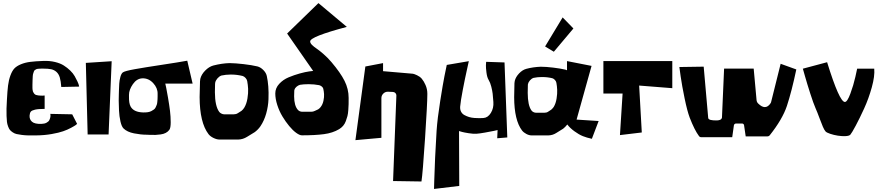

<svg xmlns="http://www.w3.org/2000/svg" viewBox="-20 -878 5712 1245"><path d="M493.2 -316.4 377.4 -314Q374.5 -353 367.7 -375.7Q360.8 -398.4 346.2 -411.6Q331.5 -424.8 312 -429Q292.5 -433.1 258.8 -433.1Q246.6 -433.1 241.2 -432.9Q235.8 -432.6 227.3 -431.9Q218.8 -431.2 215.3 -429.2Q211.9 -427.2 206.8 -424.1Q201.7 -420.9 200 -415.3Q198.2 -409.7 195.6 -402.3Q192.9 -395 192.4 -384Q191.9 -373 191.2 -359.9Q190.4 -346.7 190.4 -328.6Q190.4 -327.6 190.4 -318.8Q190.4 -310.1 190.4 -307.1Q190.4 -304.2 191.2 -296.4Q191.9 -288.6 193.6 -284.7Q195.3 -280.8 198.5 -275.4Q201.7 -270 206.1 -266.6Q211.9 -261.2 227.8 -259.3Q243.7 -257.3 256.8 -257.8L269.5 -258.8V-171.9Q228.5 -171.9 207.3 -167Q186 -162.1 179.7 -154.1Q173.3 -146 171.9 -129.4Q169.9 -104 187.5 -88.6Q205.1 -73.2 248.5 -74.7Q268.6 -75.2 281.7 -82.3Q294.9 -89.4 299.6 -98.6Q304.2 -107.9 306.2 -117.4Q308.1 -127 307.1 -133.3L306.2 -139.6L448.2 -136.7L480 -74.7Q477.1 -71.8 470.7 -66.9Q464.4 -62 440.9 -49.3Q417.5 -36.6 389.6 -26.9Q361.8 -17.1 314.7 -8.8Q267.6 -0.5 214.4 0Q184.1 0.5 162.6 0Q141.1 -0.5 120.8 -3.2Q100.6 -5.9 87.6 -8.8Q74.7 -11.7 62.7 -19.8Q50.8 -27.8 44.4 -35.4Q38.1 -43 32.5 -58.1Q26.9 -73.2 25.1 -87.6Q23.4 -102.1 22.5 -126.2Q21.5 -150.4 22.2 -173.3Q22.9 -196.3 24.9 -231.4Q27.8 -288.1 32.2 -323.5Q36.6 -358.9 47.6 -388.7Q58.6 -418.5 73.2 -434.1Q87.9 -449.7 115.5 -461.2Q143.1 -472.7 176.3 -476.8Q209.5 -481 261.7 -482.9Q301.8 -484.4 336.4 -476.1Q371.1 -467.8 394 -453.1Q417 -438.5 435.5 -420.4Q454.1 -402.3 464.4 -384Q474.6 -365.7 481.7 -350.6Q488.8 -335.4 491.2 -326.2Z M548.3 -5.9 536.6 -470.2 704.1 -481 684.1 -5.9Z M1194.3 -484.4 1229 -335.9H1051.8Q1054.2 -325.7 1057.9 -308.1Q1061.5 -290.5 1069.6 -243.9Q1077.6 -197.3 1082.3 -159.4Q1086.9 -121.6 1086.9 -85Q1086.9 -48.3 1078.1 -36.1Q1069.3 -23.9 1054.9 -16.4Q1040.5 -8.8 1021.5 -6.3Q1002.4 -3.9 988.8 -3.2Q975.1 -2.4 954.8 -3.4Q934.6 -4.4 931.2 -4.4Q893.6 -4.4 849.1 -13.2Q804.7 -22 781.2 -44.9Q768.6 -57.1 761 -90.6Q753.4 -124 751.7 -161.4Q750 -198.7 749.8 -225.6Q749.5 -252.4 750.5 -263.2Q750.5 -264.6 751.2 -289.8Q752 -314.9 753.2 -335.7Q754.4 -356.4 760.5 -378.9Q766.6 -401.4 776.9 -408.7Q790 -418 854 -429.4Q918 -440.9 1028.1 -457.5Q1138.2 -474.1 1194.3 -484.4ZM903.8 -370.1Q867.2 -369.1 841.8 -332.5Q816.4 -295.9 816.4 -263.2Q816.4 -260.3 816.4 -253.4Q815.4 -208 827.1 -187Q847.2 -150.4 908.7 -148.9Q925.3 -148.4 939 -150.6Q952.6 -152.8 961.9 -158Q971.2 -163.1 978.3 -168.2Q985.4 -173.3 989.5 -182.4Q993.7 -191.4 996.3 -198.2Q999 -205.1 1000 -216.6Q1001 -228 1001.5 -234.4Q1002 -240.7 1002 -252.7Q1002 -264.6 1002 -269.5Q1002.9 -307.1 973.4 -339.1Q943.8 -371.1 903.8 -370.1Z M1563.5 -179.2Q1578.6 -203.6 1584.5 -239.3Q1590.3 -274.9 1588.9 -301.8Q1587.4 -328.6 1583 -352.1Q1581.1 -362.8 1572.5 -372.3Q1564 -381.8 1553.7 -385.3Q1515.6 -394.5 1480.5 -394.5H1474.6Q1445.3 -394.5 1415.5 -388.2Q1401.9 -383.3 1390.1 -369.9Q1378.4 -356.4 1375.5 -342.3Q1374.5 -337.4 1374.5 -333.5V-333L1373.5 -279.8Q1374 -189.9 1401.4 -152.8Q1406.2 -146 1415.8 -141.4Q1425.3 -136.7 1433.6 -136.7H1435.1H1494.1H1495.6Q1510.7 -136.7 1522 -144L1545.9 -159.2Q1556.6 -168 1563.5 -179.2ZM1710 -385.3Q1716.8 -354.5 1719.7 -317.1Q1722.7 -279.8 1720.9 -234.1Q1719.2 -188.5 1706.1 -141.8Q1692.9 -95.2 1668.9 -59.6Q1654.3 -38.1 1632.3 -21.5L1582 9.3Q1555.7 25.9 1524.9 26.9H1402.3Q1384.3 26.4 1363.5 16.1Q1342.8 5.9 1332 -8.3Q1274.9 -83 1274.4 -249L1276.9 -350.1Q1276.9 -357.9 1278.8 -366.7Q1285.6 -395 1310.3 -420.2Q1335 -445.3 1362.8 -453.1Q1418 -467.3 1468.3 -468.8Q1506.8 -468.3 1559.8 -462.2Q1612.8 -456.1 1649.4 -447.3Q1669.9 -441.9 1687.7 -423.8Q1705.6 -405.8 1710 -385.3Z M2058.6 -183.1Q2072.3 -200.2 2077.4 -224.6Q2082.5 -249 2081.3 -267.8Q2080.1 -286.6 2076.2 -302.7Q2074.7 -310.1 2066.9 -316.7Q2059.1 -323.2 2049.8 -325.7Q2016.1 -332 1983.9 -332H1978.5Q1948.7 -332 1925.3 -328.1Q1913.1 -324.7 1902.3 -315.2Q1891.6 -305.7 1889.2 -295.9Q1888.2 -293 1888.2 -290V-289.6L1887.2 -252.9Q1887.7 -191.4 1912.1 -165Q1922.9 -153.3 1941.4 -153.3H1942.9H1996.1H1997.6Q2010.3 -153.3 2021 -158.7L2043 -168.9Q2052.2 -174.8 2058.6 -183.1ZM1841.8 -660.6 2044.9 -857.9 2229 -703.6Q1991.2 -640.6 1991.2 -609.4Q1991.2 -598.6 2003.2 -586.7Q2015.1 -574.7 2032.5 -563.2Q2049.8 -551.8 2077.6 -527.6Q2105.5 -503.4 2129.4 -475.1Q2187.5 -406.7 2214.1 -353.8Q2240.7 -300.8 2240.7 -243.7Q2240.7 -216.8 2240.5 -202.6Q2240.2 -188.5 2238.5 -164.3Q2236.8 -140.1 2232.9 -125.2Q2229 -110.4 2222.4 -92.5Q2215.8 -74.7 2204.8 -62Q2193.8 -49.3 2179.2 -40.5Q2137.7 -15.6 2080.6 -8.1Q2023.4 -0.5 1937.5 -0.5Q1922.9 -0.5 1900.6 -16.6Q1878.4 -32.7 1855.2 -60.8Q1832 -88.9 1811.5 -122.8Q1791 -156.7 1778.1 -196.8Q1765.1 -236.8 1765.1 -272Q1765.1 -306.6 1790.5 -334.2Q1815.9 -361.8 1851.8 -376.7Q1887.7 -391.6 1923.8 -401.6Q1960 -411.6 1985.4 -415L2010.7 -418Z M2284.7 30.8 2349.1 -446.8 2463.9 -468.8V-416.5L2645.5 -400.9Q2650.4 -400.9 2658.2 -399.7Q2666 -398.4 2684.6 -389.9Q2703.1 -381.3 2714.8 -367.7Q2729 -350.6 2739.3 -326.7Q2751 -299.8 2751 -271V-270.5V-266.1Q2751 -206.5 2736.1 20Q2721.2 246.6 2712.9 298.8L2528.8 295.9L2550.3 -258.3V-258.8Q2550.3 -268.1 2543.9 -274.7Q2537.6 -281.2 2528.3 -281.7L2496.1 -283.2H2494.6Q2477.5 -283.2 2465.3 -271Q2453.1 -258.8 2453.1 -241.7V15.6Z M2877 -457Q2871.1 -429.2 2861.8 -383.1Q2852.5 -336.9 2834.5 -223.1Q2816.4 -109.4 2811 -29.8Q2805.7 49.8 2801.5 144Q2797.4 238.3 2795.9 293L2794.4 347.2L2958 327.6L2956.5 -28.3Q2963.9 -25.9 2976.3 -22.5Q2988.8 -19 3019 -14.2Q3049.3 -9.3 3069.8 -10.7Q3090.3 -12.2 3124.5 -18.3Q3158.7 -24.4 3182.6 -29.3L3206.5 -34.7L3204.1 18.6L3269.5 13.2L3251.5 -473.1L3132.3 -477.1Q3131.3 -468.3 3130.9 -453.9Q3130.4 -439.5 3134.3 -408Q3138.2 -376.5 3148.4 -359.9Q3159.2 -342.3 3165.8 -315.7Q3172.4 -289.1 3174.6 -270.5Q3176.8 -252 3179.2 -216.8Q3182.1 -177.2 3163.1 -146Q3144 -114.7 3114.7 -112.8Q3102.1 -111.8 3089.1 -111.8Q3076.2 -111.8 3056.9 -113Q3037.6 -114.3 3021.7 -119.1Q3005.9 -124 2991.5 -131.8Q2977.1 -139.6 2969.7 -153.8Q2962.4 -168 2963.9 -187Q2966.8 -222.2 2981 -295.9Q2995.1 -369.6 3007.8 -425.8L3020 -481.4Z M3571.3 -542.5 3514.6 -576.7 3628.4 -765.1 3698.2 -693.4ZM3815.9 -450.7 3718.8 -102.5 3861.8 -93.3 3817.9 22Q3783.7 14.6 3759.8 4.9Q3733.9 -5.4 3704.6 -26.9Q3675.3 -48.3 3658.7 -70.8Q3644.5 -53.2 3631.8 -43.5L3586.9 -15.6Q3564.5 -1 3536.1 0H3427.2Q3411.1 0 3393.3 -9.3Q3375.5 -18.6 3365.2 -31.7Q3314.5 -98.1 3314 -247.6L3315.9 -338.9Q3315.9 -345.7 3317.9 -353.5Q3324.2 -378.9 3345.9 -401.9Q3367.7 -424.8 3392.6 -431.6Q3436.5 -443.4 3486.3 -445.3Q3519.5 -445.3 3566.4 -439.7Q3613.3 -434.1 3646.5 -426.3Q3649.9 -425.3 3656.7 -422.4V-481.9ZM3570.8 -185.1Q3584 -207 3589.1 -239Q3594.2 -271 3593 -295.7Q3591.8 -320.3 3587.9 -340.8Q3586.4 -350.1 3578.9 -358.9Q3571.3 -367.7 3562 -370.6Q3530.8 -378.4 3496.6 -378.4H3491.7Q3465.3 -378.4 3439.5 -373Q3426.8 -368.7 3416.3 -356.7Q3405.8 -344.7 3403.3 -332Q3402.8 -330.1 3402.8 -323.7L3401.9 -275.4Q3402.3 -194.3 3426.3 -161.6Q3430.7 -155.3 3439.2 -151.1Q3447.8 -147 3455.6 -147H3456.5H3508.8H3510.3Q3524.4 -147 3533.7 -153.3L3554.7 -167Q3566.4 -177.7 3570.8 -185.1Z M4017.1 -271.5H3892.6V-481.9H4339.4V-306.2L4124.5 -323.2L4141.6 -19L4000 -2Z M4385.3 -443.4 4543 -445.8Q4570.3 -126 4572.3 -112.8Q4574.7 -95.7 4629.9 -97.2Q4639.6 -97.7 4646.2 -99.9Q4652.8 -102.1 4655.8 -105Q4658.7 -107.9 4660.2 -111.1Q4661.6 -114.3 4661.6 -116.2V-118.2L4675.3 -433.1H4867.2L4885.7 -230Q4886.7 -215.3 4897.5 -205.6Q4920.4 -183.6 4939 -183.6Q4960.4 -183.6 4976.6 -208.5Q4980 -213.9 4980.5 -217.8L5042 -464.4L5143.6 -427.7Q5113.8 -286.1 5082.5 -190.9Q5053.7 -104.5 4970.7 0Q4965.3 6.3 4957 6.3H4815.4L4804.7 -66.4Q4804.2 -70.8 4800.3 -74Q4796.4 -77.1 4792 -77.1H4752.9Q4747.6 -77.1 4743.4 -73.5Q4739.3 -69.8 4738.8 -64.9L4728 11.7H4527.3Q4517.6 11.7 4512.2 3.9Q4483.9 -33.7 4452.1 -115.7Q4436 -158.7 4419.2 -240.5Q4402.3 -322.3 4393.6 -382.8Z M5186 -432.6 5343.3 -474.6Q5422.9 -216.8 5458.5 -216.8Q5474.1 -216.8 5494.1 -270.8Q5514.2 -324.7 5526.4 -378.9L5538.1 -432.6H5648.9Q5653.3 -384.8 5633.1 -311.8Q5612.8 -238.8 5583.5 -174.6Q5554.2 -110.4 5528.8 -63Q5503.4 -15.6 5494.1 -4.9Q5486.8 3.4 5463.1 4.6Q5439.5 5.9 5413.1 1.7Q5386.7 -2.4 5363.3 -10.3Q5339.8 -18.1 5333 -25.9Q5324.7 -35.6 5315.7 -56.4Q5306.6 -77.1 5293.2 -113.8Q5279.8 -150.4 5268.1 -176.8Q5254.4 -208 5233.9 -272Q5213.4 -335.9 5199.7 -384.3Z"/></svg>

Font: Some Time Later
Style: Regular
Weight: 400
Version: Version 003.300